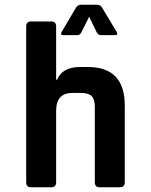

<svg xmlns="http://www.w3.org/2000/svg" viewBox="-20 -794 640 814"><path d="M467 -645H408Q396 -645 390 -657L358 -723L325 -657Q319 -645 308 -645H249Q234 -645 241 -658L303 -763Q310 -774 325 -774H390Q405 -774 412 -763L475 -658Q482 -645 467 -645ZM197 0H112Q91 0 91 -21V-682Q91 -703 112 -703H197Q218 -703 218 -682V-456H222Q244 -510 320 -510H352Q509 -510 509 -347V-21Q509 0 487 0H403Q382 0 382 -21V-341Q382 -373 368.5 -386.5Q355 -400 323 -400H287Q218 -400 218 -324V-21Q218 0 197 0Z"/></svg>

Font: RajdhaniMono
Style: Bold
Weight: 700
Monospace: yes
Designer: Satya Rajpurohit, Jyotish Sonowal
Foundry: Indian Type Foundry
Version: Version 1.201;PS 1.0;hotconv 1.0.78;makeotf.lib2.5.61930; tt